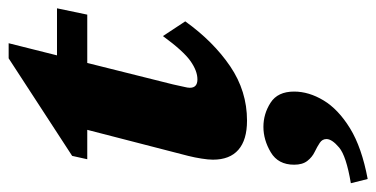

<svg xmlns="http://www.w3.org/2000/svg" viewBox="-252 -352 874 446"><g transform="rotate(-90 185.0 -129.0)"><path d="M358.4 -135.7Q311.5 -70.3 253.9 -31.2Q196.3 7.8 127.9 7.8Q83 7.8 60.1 -12.2Q37.1 -32.2 37.1 -71.3Q37.1 -82 39.6 -97.7Q42 -113.3 45.9 -128.9L106.4 -363.3H38.1L45.9 -398.4L272.5 -545.9H307.6L268.6 -390.6L211.9 -164.1Q208 -145.5 206.1 -137.7Q204.1 -129.9 204.1 -125Q204.1 -107.4 223.6 -107.4Q243.2 -107.4 266.1 -123.5Q289.1 -139.6 324.2 -187.5ZM219.7 -363.3 233.4 -433.6H388.7L374 -363.3ZM-7.8 288.1 -17.6 249Q45.9 238.3 65.4 221.7Q85 205.1 85 192.4Q85 182.6 76.2 176.8Q67.4 170.9 55.2 165Q43 159.2 34.2 147.9Q25.4 136.7 25.4 117.2Q25.4 80.1 54.2 63Q83 45.9 113.3 45.9Q143.6 45.9 169.4 62.5Q195.3 79.1 195.3 117.2Q195.3 151.4 174.8 185.5Q154.3 219.7 109.9 247.1Q65.4 274.4 -7.8 288.1Z"/></g></svg>

Font: Crimson Pro Black
Style: Italic
Weight: 900
Italic angle: -12°
Designer: Jacques Le Bailly
Foundry: Baron von Fonthausen
Version: Version 1.003